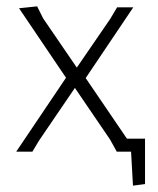

<svg xmlns="http://www.w3.org/2000/svg" viewBox="-20 -478 499 605"><path d="M393 0H348L327 -38L216 -201L103 -35L82 0H31L188 -233L40 -452L97 -458L116 -420L222 -265L327 -418L349 -455H400L250 -232L380 -41H437V102L399 107Z"/></svg>

Font: t
Style: Regular
Weight: 300
Designer: Juan Pablo del Peral
Foundry: Huerta Tipografica
Version: Version 2.004; ttfautohint (v1.8.1)